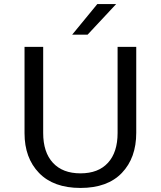

<svg xmlns="http://www.w3.org/2000/svg" viewBox="-20 -911 794 947"><path d="M101 0ZM101 -254V-680H193V-255Q193 -160 241 -108Q289 -56 377 -56Q465 -56 512.5 -108Q560 -160 560 -255V-680H652V-256Q652 -132 581 -58Q510 16 377 16Q244 16 172.5 -58Q101 -132 101 -254ZM460 -891H553L412 -740H336Z"/></svg>

Font: Martel Sans
Style: Regular
Weight: 400
Designer: Dan Reynolds and Mathieu Réguer
Foundry: Dan Reynolds and Mathieu Réguer
Version: Version 1.002; ttfautohint (v1.1) -l 5 -r 5 -G 72 -x 0 -D la